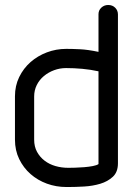

<svg xmlns="http://www.w3.org/2000/svg" viewBox="-20 -750 533 770"><path d="M117 -190Q117 -162 128.5 -141Q140 -120 159 -105.5Q178 -91 202.5 -84Q227 -77 254 -77Q264 -77 281.5 -77.5Q299 -78 317.5 -79.5Q336 -81 352 -84Q368 -87 375 -92V-464Q343 -471 310 -474Q277 -477 245 -477Q220 -477 197 -468.5Q174 -460 156 -445Q138 -430 127.5 -409Q117 -388 117 -363ZM40 -364Q40 -406 57 -441Q74 -476 102.5 -501Q131 -526 168 -540Q205 -554 246 -554Q269 -554 300.5 -552.5Q332 -551 375 -542V-693Q375 -709 386.5 -719.5Q398 -730 414 -730Q431 -730 442 -719Q453 -708 453 -692V-95Q453 -60 432.5 -41Q412 -22 382 -13Q352 -4 317.5 -2Q283 0 255 0H246Q205 0 168 -13.5Q131 -27 102.5 -52Q74 -77 57 -112Q40 -147 40 -190Z"/></svg>

Font: VDS Compensated
Style: Light
Weight: 300
Designer: artmaker
Foundry: artmaker
Version: Version 1.000 2012 initial release